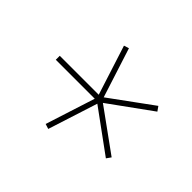

<svg xmlns="http://www.w3.org/2000/svg" viewBox="-92 -899 683 683"><g transform="rotate(-45 250.0 -557.0)"><path d="M135 -364 118 -376 234 -535 47 -595 53 -614 240 -554V-750H260V-554L447 -614L453 -595L266 -535L382 -376L365 -364L250 -523Z"/></g></svg>

Font: M PLUS 1 Code Thin
Style: Regular
Weight: 250
Designer: Coji Morishita
Foundry: UNDERFOREST DESIGN
Version: Version 1.002